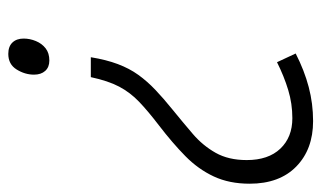

<svg xmlns="http://www.w3.org/2000/svg" viewBox="-176 -588 775 463"><g transform="rotate(90 211.5 -356.5)"><path d="M118 -188Q124 -225 134.5 -253Q145 -281 160.5 -302.5Q176 -324 196.5 -343.5Q217 -363 243 -384Q275 -410 303 -434Q331 -458 348.5 -489Q366 -520 366 -564Q366 -616 338.5 -645Q311 -674 265 -674Q230 -674 197 -664Q164 -654 130 -637L109 -682Q150 -703 190 -713.5Q230 -724 272 -724Q340 -724 381.5 -683.5Q423 -643 423 -571Q423 -522 405.5 -484.5Q388 -447 356.5 -416Q325 -385 282 -352Q248 -326 225.5 -304.5Q203 -283 189 -256.5Q175 -230 166 -188ZM110 11Q92 11 82.5 1Q73 -9 73 -26Q73 -41 79 -55.5Q85 -70 96.5 -79Q108 -88 126 -88Q142 -88 151 -78Q160 -68 160 -51Q160 -29 147.5 -9Q135 11 110 11Z"/></g></svg>

Font: Noto Sans Display Light
Style: Italic
Weight: 300
Italic angle: -12°
Designer: Monotype Design Team
Foundry: Monotype Imaging Inc.
Version: Version 2.003